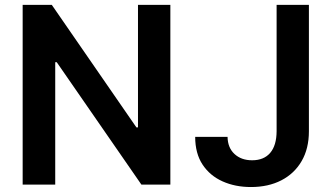

<svg xmlns="http://www.w3.org/2000/svg" viewBox="-20 -747 1342 777"><path d="M669.4 -727.3V0H552.2L209.5 -495.4H203.5V0H71.7V-727.3H189.6L532 -231.5H538.4V-727.3ZM1099.4 -727.3H1230.1V-215.9Q1230.1 -145.6 1200.6 -95Q1171.2 -44.4 1118.4 -17.2Q1065.7 9.9 995.4 9.9Q931.8 9.9 880.7 -13Q829.5 -35.9 799.7 -81Q769.9 -126.1 769.9 -193.2H900.9Q901.6 -149.1 929 -123.8Q956.3 -98.4 1000.4 -98.4Q1047.9 -98.4 1073.5 -128.4Q1099.1 -158.4 1099.4 -215.9Z"/></svg>

Font: Inter UI Semi Bold
Style: Regular
Weight: 600
Designer: Rasmus Andersson
Foundry: rsms
Version: 3.2;8d6f07862